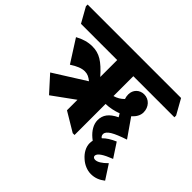

<svg xmlns="http://www.w3.org/2000/svg" viewBox="-229 -860 1203 1203"><g transform="rotate(45 372.0 -258.5)"><path d="M161 -54 307 -160V-67L434 9H450V-266C486 -267 522 -275 554 -287L567 -265C509 -237 486 -204 486 -159C486 -122 508 -86 541 -58C546 -54 551 -50 556 -46C554 -38 553 -30 553 -21C553 12 572 46 601 71C627 95 662 110 695 110C731 110 760 98 788 76L727 -18C695 14 671 28 651 28C639 28 631 21 631 12C631 -10 663 -31 727 -56L666 -149C631 -134 604 -117 585 -97C577 -102 572 -110 572 -121C572 -150 614 -173 703 -203L618 -325C641 -345 656 -370 656 -397C656 -444 623 -480 579 -480C538 -480 508 -450 508 -409C508 -397 510 -385 514 -374C497 -356 475 -343 450 -336V-512H814V-527L758 -627H-70V-612L-14 -512H307V-362C241 -436 199 -463 136 -463C99 -463 60 -452 23 -431L118 -282C157 -307 186 -319 214 -319C238 -319 255 -310 276 -293L65 -160Z"/></g></svg>

Font: Noto Serif Devanagari Condensed Black
Style: Regular
Weight: 900
Width: 3
Designer: Universal Thirst, Indian Type Foundry and the Monotype Design Team
Foundry: Monotype Imaging Inc.
Version: Version 2.004